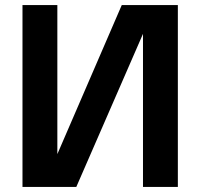

<svg xmlns="http://www.w3.org/2000/svg" viewBox="-20 -740 793 760"><path d="M684 0H546V-606L282 0H69V-720H207V-130L462 -720H684Z"/></svg>

Font: cwTeXHei
Style: Medium
Weight: 500
Version: Version 1.17